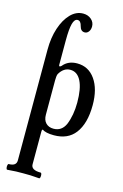

<svg xmlns="http://www.w3.org/2000/svg" viewBox="-145 -774 710 1109"><g transform="rotate(15 210.0 -219.5)"><path d="M18 273Q13 273 11.5 264.5Q10 256 11.5 247.5Q13 239 18 239Q63 239 63 205V-458Q63 -529 82 -586.5Q101 -644 134 -678Q167 -712 209 -712Q238 -712 257.5 -695Q277 -678 277 -653Q277 -634 267.5 -621.5Q258 -609 244 -609Q220 -609 213 -638Q206 -668 187 -668Q168 -668 159.5 -636Q151 -604 151 -536V-390Q151 -382 155 -382Q161 -382 166 -388Q196 -425 250 -425Q318 -425 358 -368Q398 -311 398 -215Q398 -105 352 -45Q309 11 226 11Q201 11 183 7Q165 3 157 -4Q151 -4 151 10V205Q151 239 208 239Q213 239 214.5 247.5Q216 256 214.5 264.5Q213 273 208 273Q175 270 156 269.5Q137 269 113 269Q88 269 70 269.5Q52 270 18 273ZM214 -25Q262 -25 284 -72Q308 -130 308 -206Q308 -290 285.5 -334.5Q263 -379 221 -379Q181 -379 156 -336Q153 -329 152 -318.5Q151 -308 151 -297V-92Q151 -60 168 -42.5Q185 -25 214 -25Z"/></g></svg>

Font: Junicode Two Beta Condensed Medium
Style: Regular
Weight: 500
Width: 3
Designer: Peter S. Baker
Foundry: Briery Creek Software
Version: Version 1.053; ttfautohint (v1.8.4)